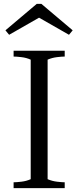

<svg xmlns="http://www.w3.org/2000/svg" viewBox="-20 -968 403 988"><path d="M50 0V-30Q64 -30 90 -33Q116 -36 138 -46V-661Q116 -671 90 -674Q64 -677 50 -677V-707H313V-677Q299 -677 273.5 -674Q248 -671 225 -661V-46Q248 -36 273.5 -33Q299 -30 313 -30V0ZM27 -789 8 -812 169 -948H193L354 -812L335 -789L181 -877Z"/></svg>

Font: Joan
Style: Regular
Weight: 400
Designer: Paolo Biagini
Version: Version 1.001; ttfautohint (v1.8.4.7-5d5b);gftools[0.9.30]